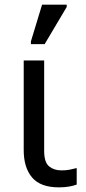

<svg xmlns="http://www.w3.org/2000/svg" viewBox="-20 -796 372 826"><path d="M233 10Q154 10 118 -32.5Q82 -75 82 -150V-536H170V-147Q170 -98 191 -80.5Q212 -63 244 -63Q264 -63 279.5 -66Q295 -69 310 -73V-2Q297 3 278 6.5Q259 10 233 10ZM113 -606V-618L161 -776H267V-766L172 -606Z"/></svg>

Font: Noto Sans
Style: Regular
Weight: 400
Designer: Monotype Design Team
Foundry: Monotype Imaging Inc.
Version: Version 2.007